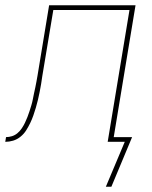

<svg xmlns="http://www.w3.org/2000/svg" viewBox="-58 -540 578 731"><path d="M366 171H345L417 0H352L435 -502H145L103 -250Q101 -235 98.5 -220Q96 -205 93 -190Q90 -175 86.5 -160Q83 -145 78.5 -130Q74 -115 69 -100.5Q64 -86 57 -71.5Q50 -57 41.5 -43.5Q33 -30 20 -19.5Q7 -9 -8 -4.5Q-23 0 -38 0L-35 -18Q-24 -18 -12.5 -21.5Q-1 -25 8.5 -33Q18 -41 25 -51.5Q32 -62 37 -72.5Q42 -83 46.5 -94.5Q51 -106 54.5 -117Q58 -128 61.5 -139.5Q65 -151 67 -162Q69 -173 71.5 -184.5Q74 -196 76.5 -207.5Q79 -219 81 -230.5Q83 -242 85 -253L129 -520H458L375 -18H445Z"/></svg>

Font: Iosevka Term Curly Th Obl
Style: Regular
Weight: 100
Italic angle: -9°
Designer: Belleve Invis
Foundry: Belleve Invis
Version: Version 32.3.0